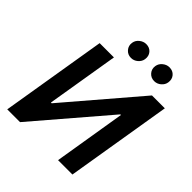

<svg xmlns="http://www.w3.org/2000/svg" viewBox="-251 -1091 1245 1245"><g transform="rotate(45 372.0 -468.5)"><path d="M146 -727.3 25.9 0H143.1L567.4 -495.4H573.1L491.8 0H623.6L743.7 -727.3H625.8L201.7 -231.5H194.9L277 -727.3ZM570 -802.9Q539.8 -802.9 520.6 -825.1Q501.4 -847.3 506.4 -877.8Q510.7 -903.1 531.6 -919.9Q552.6 -936.8 577.4 -936.8Q609 -936.8 627.3 -915.1Q645.6 -893.5 640.6 -861.9Q637.1 -838.1 616.7 -820.5Q596.2 -802.9 570 -802.9ZM356.9 -802.9Q326.7 -802.9 307.5 -825.3Q288.4 -847.7 293.3 -877.8Q297.2 -903.1 318.4 -919.9Q339.5 -936.8 364.3 -936.8Q396 -936.8 414.2 -915.1Q432.5 -893.5 427.6 -861.9Q424 -838.1 403.6 -820.5Q383.2 -802.9 356.9 -802.9Z"/></g></svg>

Font: Inter UI Semi Bold
Style: Italic
Weight: 600
Italic angle: -9.39999°
Designer: Rasmus Andersson
Foundry: rsms
Version: 3.2;8d6f07862